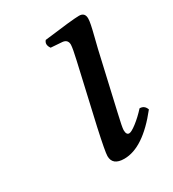

<svg xmlns="http://www.w3.org/2000/svg" viewBox="-120 -505 526 584"><g transform="rotate(-30 143.5 -213.0)"><path d="M245.1 -320.3 200.2 -124Q189 -76.2 189 -66.9Q189 -49.8 199.2 -49.8Q207 -49.8 226.1 -64.5Q245.1 -79.1 264.2 -100.1Q281.2 -100.1 287.1 -83Q213.9 9.8 147.9 9.8Q106.9 9.8 106.9 -22.9Q106.9 -37.1 124 -115.2L170.9 -320.8Q179.7 -358.9 180.2 -372.1Q180.2 -390.1 162.1 -392.1L122.1 -395Q110.8 -411.1 121.1 -422.9Q223.1 -436 245.1 -436Q265.6 -436 265.6 -415Q265.6 -407.2 262.9 -394Q260.3 -380.9 253.9 -355.7Q247.6 -330.6 245.1 -320.3Z"/></g></svg>

Font: Linux Libertine
Style: Italic
Weight: 400
Italic angle: -12°
Designer: Philipp H. Poll
Foundry: Philipp H. Poll
Version: Version 5.1.6 ; ttfautohint (v0.9)